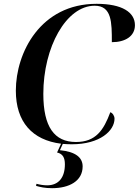

<svg xmlns="http://www.w3.org/2000/svg" viewBox="-20 -746 727 1006"><path d="M253 240C342 240 413 203 413 126C413 80 377 49 294 41L309 8C324 9 340 10 356 10C505 10 580 -62 580 -124C580 -139 570 -154 558 -158C523 -64 482 -2 378 -2C265 -2 207 -81 207 -254C207 -499 327 -716 476 -716C566 -716 566 -629 566 -525C636 -525 687 -556 687 -614C687 -681 621 -726 486 -726C192 -726 63 -470 63 -271C63 -107 149 -12 300 7L279 53C309 60 320 80 320 115C320 183 288 225 227 225C209 225 190 222 171 217L169 228C191 234 214 240 253 240Z"/></svg>

Font: Noto Serif Display SemiBold
Style: Italic
Weight: 600
Italic angle: -12°
Designer: Monotype Design Team
Foundry: Monotype Imaging Inc.
Version: Version 2.009